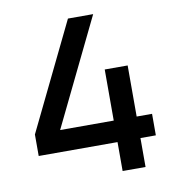

<svg xmlns="http://www.w3.org/2000/svg" viewBox="-81 -793 798 866"><g transform="rotate(-10 318.0 -360.0)"><path d="M411 0V-132.5H50V-231L287.5 -720H403L165.5 -231H411V-465H516V-231H586.5V-132.5H516V0Z"/></g></svg>

Font: Vela Sans SemBd
Style: Regular
Weight: 600
Designer: Principal design: Mikhail Sharanda - project Manrope.
Design modification: Ravid Balaliev
Foundry: Mikhail Sharanda
Version: Version 1.001